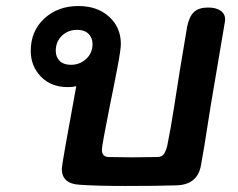

<svg xmlns="http://www.w3.org/2000/svg" viewBox="-20 -615 791 637"><path d="M727 -550 726 -542 680 -270 666 -182Q663 -162 658.5 -134Q654 -106 647 -68Q636 -1 563 0Q497 2 395 2Q301 2 245 -2Q185 -5 185 -55Q185 -69 233 -329Q221 -326 205 -326Q149 -326 115.5 -361Q82 -396 82 -446Q82 -512 127 -553.5Q172 -595 240 -595Q303 -595 342 -559.5Q381 -524 381 -469Q381 -451 369.5 -390.5Q358 -330 345 -267Q318 -132 318 -118Q318 -94 342 -94L418 -93L502 -94Q516 -94 523 -103Q530 -112 535 -132Q547 -190 559 -269Q574 -369 601 -527Q608 -561 624 -575.5Q640 -590 670 -590Q697 -590 712 -579.5Q727 -569 727 -550ZM215 -400Q245 -400 266 -419.5Q287 -439 287 -469Q287 -490 273.5 -503Q260 -516 236 -516Q206 -516 185.5 -496.5Q165 -477 165 -446Q165 -426 178 -413Q191 -400 215 -400Z"/></svg>

Font: Mali SemiBold
Style: Italic
Weight: 600
Italic angle: -10°
Version: Version 1.000; ttfautohint (v1.6)